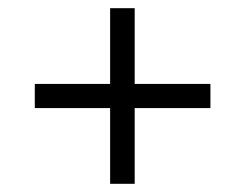

<svg xmlns="http://www.w3.org/2000/svg" viewBox="-20 -592 599 469"><path d="M249 -143V-328H65V-387H249V-572H309V-387H494V-328H309V-143Z"/></svg>

Font: Noto Serif Malayalam
Style: Regular
Weight: 400
Designer: Indian type Foundry, Jelle Bosma, Monotype Design Team
Foundry: Monotype Imaging Inc.
Version: Version 2.103